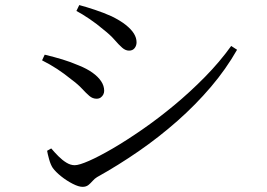

<svg xmlns="http://www.w3.org/2000/svg" viewBox="-20 -733 1040 749"><path d="M278.1 -690.3 289.2 -713.2Q317 -705.8 350 -694.8Q383.1 -683.9 415.3 -669.5Q449.5 -652.7 470.7 -635.8Q491.8 -618.9 502.3 -602.2Q512.7 -585.5 512.7 -567.9Q512.7 -554.9 505.1 -545.2Q497.5 -535.5 483.5 -535.5Q469.5 -535.5 456.5 -547Q443.4 -558.5 426.7 -577.8Q410 -597.1 383 -618.1Q357.5 -640 328.4 -659.6Q299.4 -679.1 278.1 -690.3ZM881.9 -553.7 904.8 -538.9Q861.9 -463.5 802.7 -393.9Q743.5 -324.3 671.9 -261.1Q600.2 -197.8 520.7 -142.9Q441.2 -88 358.6 -42Q349.1 -36.3 341.1 -27Q333.1 -17.8 324.4 -10.9Q315.6 -4.1 302.1 -4.1Q286.8 -4.1 263.4 -16.1Q239.9 -28.1 218.6 -45.1Q197.4 -62.1 185.9 -77.8Q177.4 -90.5 171.4 -112.3Q165.4 -134 163.8 -144.8L179.8 -154Q193.5 -137.9 208.4 -123Q223.3 -108.1 239.4 -98.3Q255.4 -88.5 271.6 -88.5Q288.5 -88.5 327.5 -105.6Q366.6 -122.8 419.8 -153.8Q473.1 -184.9 534.8 -227.6Q596.4 -270.2 659.3 -322.3Q722.1 -374.4 779.5 -432.8Q836.9 -491.1 881.9 -553.7ZM144.1 -497.6 154.4 -519.7Q192.4 -510.5 223.3 -501.2Q254.1 -491.9 287.6 -477.6Q318.7 -465.2 340.7 -449.5Q362.7 -433.8 374.5 -416.1Q386.4 -398.4 386.4 -378.8Q386.4 -371.1 382.9 -364.2Q379.4 -357.3 372.9 -352.6Q366.4 -347.9 356.7 -347.9Q341.4 -347.9 328.7 -358.7Q316 -369.6 300.3 -386.6Q284.6 -403.7 258.4 -423.1Q230.1 -446.1 202.9 -463.9Q175.7 -481.7 144.1 -497.6Z"/></svg>

Font: Source Han Serif JP VF
Style: Regular
Weight: 250
Designer: Ryoko NISHIZUKA 西塚涼子 (kana & ideographs); Frank Grießhammer (Latin, Greek & Cyrillic); Wenlong ZHANG 张文龙 (bopomofo); San
Foundry: Adobe
Version: Version 2.001;hotconv 1.1.0;makeotfexe 2.6.0